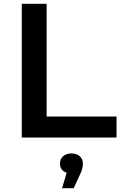

<svg xmlns="http://www.w3.org/2000/svg" viewBox="-20 -720 639 1005"><path d="M94 -700H224V-110H590V0H94ZM414 136Q414 164 398 195L366 265H305L329 184Q294 173 294 136Q294 112 310.5 97.5Q327 83 354 83Q381 83 397.5 98Q414 113 414 136Z"/></svg>

Font: Montserrat Alternates SemiBold
Style: Regular
Weight: 600
Designer: Julieta Ulanovsky
Foundry: Julieta Ulanovsky
Version: Version 7.200